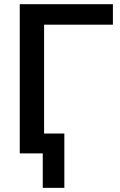

<svg xmlns="http://www.w3.org/2000/svg" viewBox="-20 -739 579 925"><path d="M290 166V-95.7H192.4V-620.1H523.9V-718.8H75.2V0H186V166Z"/></svg>

Font: Winston Medium
Style: Regular
Weight: 500
Designer: Vernon Adams, Kim Jin-seong, David Berlow, Cristiano Sobral
Foundry: The Winston Project Authors
Version: Version 3.004